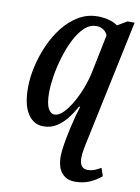

<svg xmlns="http://www.w3.org/2000/svg" viewBox="-88 -605 658 905"><g transform="rotate(10 241.0 -152.5)"><path d="M334 241Q294 241 271 214Q248 187 248 133Q248 111 254.5 73Q261 35 270 -6Q277 -37 284.5 -65Q292 -93 298 -111H293Q276 -80 254.5 -52.5Q233 -25 205.5 -7.5Q178 10 142 10Q96 10 68 -32.5Q40 -75 40 -157Q40 -205 52 -258.5Q64 -312 86.5 -363Q109 -414 141.5 -455Q174 -496 215.5 -520.5Q257 -545 306 -545Q332 -545 357 -539Q382 -533 402 -519L448 -546H482L359 36Q353 62 349 85.5Q345 109 345 125Q345 176 384 176Q401 176 416.5 170Q432 164 447 155L460 193Q435 214 404.5 227.5Q374 241 334 241ZM185 -54Q205 -54 226 -75Q247 -96 267 -130.5Q287 -165 302.5 -206Q318 -247 326 -288L362 -464Q357 -478 342.5 -488.5Q328 -499 308 -499Q276 -499 250 -474Q224 -449 204 -409Q184 -369 170 -322Q156 -275 149 -230.5Q142 -186 142 -153Q142 -100 154 -77Q166 -54 185 -54Z"/></g></svg>

Font: Noto Serif ExtraCondensed Medium
Style: Italic
Weight: 500
Width: 2
Italic angle: -12°
Designer: Monotype Design Team
Foundry: Monotype Imaging Inc.
Version: Version 2.013; ttfautohint (v1.8.4.7-5d5b)